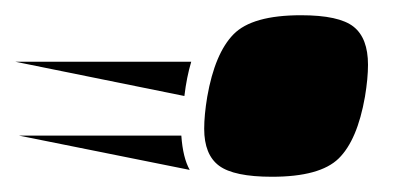

<svg xmlns="http://www.w3.org/2000/svg" viewBox="-179 -226 524 252"><path d="M93 -99Q103 -156 127.5 -181Q152 -206 216 -206Q266 -206 285 -191Q304 -176 304 -141Q304 -132 303 -121.5Q302 -111 300 -99Q290 -42 265.5 -18Q241 6 178 6Q128 6 108.5 -8.5Q89 -23 89 -57Q89 -66 90 -76.5Q91 -87 93 -99ZM72 -145Q66 -125 63 -100L-159 -145ZM70 -3 -154 -48H59Q61 -19 70 -3Z"/></svg>

Font: Faster One
Style: Regular
Weight: 400
Designer: Eduardo Rodriguez Tunni
Foundry: Eduardo Rodriguez Tunni
Version: Version 1.003; ttfautohint (v1.8.4.7-5d5b);gftools[0.9.23]